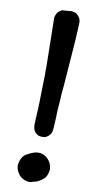

<svg xmlns="http://www.w3.org/2000/svg" viewBox="-95 -820 466 936"><g transform="rotate(10 137.5 -351.5)"><path d="M119.1 -158.2C126 -153.3 133.8 -151.4 142.6 -151.4H147.5C154.3 -151.4 161.1 -152.3 166 -155.3C172.9 -159.2 179.7 -165 184.6 -171.9C189.5 -179.7 191.4 -187.5 192.4 -195.3V-201.2C193.4 -204.1 193.4 -206.1 193.4 -209C194.3 -220.7 194.3 -232.4 195.3 -245.1C196.3 -257.8 196.3 -269.5 196.3 -281.2L200.2 -335.9C201.2 -362.3 203.1 -387.7 206.1 -414.1C208 -439.5 210 -464.8 211.9 -491.2L217.8 -570.3L223.6 -650.4C224.6 -663.1 224.6 -676.8 225.6 -690.4C226.6 -704.1 226.6 -717.8 227.5 -730.5V-732.4C227.5 -739.3 225.6 -747.1 221.7 -753.9C216.8 -761.7 211.9 -767.6 205.1 -772.5C198.2 -776.4 190.4 -778.3 181.6 -779.3H179.7C176.8 -779.3 172.9 -779.3 169.9 -778.3H164.1C162.1 -777.3 160.2 -777.3 158.2 -777.3H152.3C150.4 -776.4 148.4 -776.4 146.5 -776.4H142.6C135.7 -776.4 129.9 -774.4 125 -770.5C122.1 -768.6 119.1 -766.6 116.2 -763.7C113.3 -760.7 110.4 -756.8 108.4 -752C104.5 -745.1 102.5 -738.3 102.5 -730.5V-727.5L104.5 -610.4C105.5 -571.3 105.5 -532.2 106.4 -492.2C106.4 -464.8 106.4 -437.5 105.5 -411.1L103.5 -329.1C103.5 -319.3 103.5 -309.6 102.5 -300.8C102.5 -291 102.5 -281.2 101.6 -272.5C100.6 -259.8 100.6 -248 99.6 -236.3C98.6 -223.6 98.6 -211.9 98.6 -200.2V-197.3C98.6 -190.4 100.6 -183.6 103.5 -176.8C107.4 -168.9 112.3 -163.1 119.1 -158.2ZM65.4 44.9C72.3 55.7 81.1 63.5 91.8 68.4C100.6 73.2 110.4 76.2 120.1 76.2C125 76.2 130.9 75.2 136.7 73.2C146.5 70.3 152.3 68.4 154.3 68.4L153.3 69.3C154.3 69.3 154.3 69.3 154.3 68.4H155.3L162.1 65.4C166 63.5 169.9 61.5 172.9 59.6C175.8 57.6 179.7 55.7 182.6 52.7L185.5 49.8L189.5 47.9C198.2 40 204.1 29.3 207 16.6C209 9.8 210 3.9 210 -2.9C210 -8.8 209 -14.6 207 -20.5C204.1 -31.2 198.2 -42 188.5 -51.8C179.7 -60.5 168.9 -67.4 157.2 -70.3C151.4 -71.3 145.5 -72.3 140.6 -72.3C131.8 -72.3 124 -70.3 116.2 -67.4C107.4 -63.5 102.5 -61.5 101.6 -61.5L100.6 -60.5H99.6C98.6 -59.6 98.6 -59.6 97.7 -59.6C95.7 -58.6 93.8 -56.6 90.8 -55.7C88.9 -54.7 86.9 -53.7 84 -52.7C74.2 -46.9 66.4 -38.1 60.5 -25.4C55.7 -14.6 52.7 -3.9 52.7 6.8V10.7C53.7 22.5 58.6 34.2 65.4 44.9ZM103.5 -62.5 102.5 -61.5H101.6C102.5 -61.5 102.5 -61.5 103.5 -62.5Z"/></g></svg>

Font: Citrustime FakeCyr
Style: Regular
Weight: 400
Version: Version 1.1